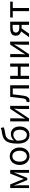

<svg xmlns="http://www.w3.org/2000/svg" viewBox="2310 -3166 869 5530"><g transform="rotate(-90 2745.0 -401.5)"><path d="M197 -543 304 -288Q316 -253 328.5 -220.5Q341 -188 353 -155H357Q370 -188 383 -220.5Q396 -253 407 -288L511 -543H616V0H533V-245Q533 -263 534 -286.5Q535 -310 536.5 -335.5Q538 -361 540 -386Q542 -411 543 -432H539Q527 -400 513.5 -367Q500 -334 488 -304L385 -51H324L219 -304Q206 -334 193 -367Q180 -400 169 -432H164Q165 -411 167 -386Q169 -361 170.5 -335.5Q172 -310 173 -286.5Q174 -263 174 -245V0H92V-543Z M1010 13Q960 13 914.5 -6Q869 -25 834 -61.5Q799 -98 778.5 -151Q758 -204 758 -271Q758 -339 778.5 -392Q799 -445 834 -481.5Q869 -518 914.5 -537Q960 -556 1010 -556Q1060 -556 1105.5 -537Q1151 -518 1186 -481.5Q1221 -445 1241.5 -392Q1262 -339 1262 -271Q1262 -204 1241.5 -151Q1221 -98 1186 -61.5Q1151 -25 1105.5 -6Q1060 13 1010 13ZM1010 -63Q1045 -63 1074 -78Q1103 -93 1124 -120Q1145 -147 1156.5 -185.5Q1168 -224 1168 -271Q1168 -318 1156.5 -356.5Q1145 -395 1124 -423Q1103 -451 1074 -466Q1045 -481 1010 -481Q975 -481 946 -466Q917 -451 896.5 -423Q876 -395 864.5 -356.5Q853 -318 853 -271Q853 -224 864.5 -185.5Q876 -147 896.5 -120Q917 -93 946 -78Q975 -63 1010 -63Z M1628 -63Q1660 -63 1686 -78Q1712 -93 1731.5 -120Q1751 -147 1761.5 -185Q1772 -223 1772 -269Q1772 -354 1735 -403.5Q1698 -453 1626 -453Q1586 -453 1544.5 -431.5Q1503 -410 1460 -354V-312Q1460 -193 1502 -128Q1544 -63 1628 -63ZM1844 -733Q1822 -719 1794 -711Q1766 -703 1732 -698Q1666 -688 1618.5 -677Q1571 -666 1539 -639.5Q1507 -613 1488.5 -564.5Q1470 -516 1464 -431Q1500 -477 1548.5 -500.5Q1597 -524 1649 -524Q1697 -524 1737.5 -506.5Q1778 -489 1806.5 -456Q1835 -423 1851 -376Q1867 -329 1867 -269Q1867 -204 1848 -152Q1829 -100 1797 -63Q1765 -26 1721.5 -6.5Q1678 13 1629 13Q1506 13 1439.5 -75.5Q1373 -164 1373 -329Q1373 -467 1397 -551Q1421 -635 1465 -683Q1509 -731 1572 -752Q1635 -773 1713 -785Q1736 -788 1751.5 -791Q1767 -794 1779 -797.5Q1791 -801 1801.5 -805.5Q1812 -810 1824 -816Z M2013 -543H2102V-316Q2102 -273 2098.5 -221Q2095 -169 2093 -116H2097Q2113 -141 2133.5 -174Q2154 -207 2169 -232L2375 -543H2460V0H2371V-227Q2371 -271 2374 -322.5Q2377 -374 2380 -428H2376Q2360 -402 2339.5 -369Q2319 -336 2304 -311L2098 0H2013Z M2613 13Q2598 13 2586.5 11Q2575 9 2564 5L2581 -79Q2586 -77 2591.5 -76Q2597 -75 2605 -75Q2634 -75 2652.5 -102.5Q2671 -130 2678 -191Q2689 -279 2699 -366.5Q2709 -454 2720 -543H3053V0H2961V-469H2792Q2783 -394 2774.5 -318.5Q2766 -243 2755 -168Q2733 13 2613 13Z M3327 -543V-323H3589V-543H3680V0H3589V-242H3327V0H3236V-543Z M3864 -543H3953V-316Q3953 -273 3949.5 -221Q3946 -169 3944 -116H3948Q3964 -141 3984.5 -174Q4005 -207 4020 -232L4226 -543H4311V0H4222V-227Q4222 -271 4225 -322.5Q4228 -374 4231 -428H4227Q4211 -402 4190.5 -369Q4170 -336 4155 -311L3949 0H3864Z M4439 0 4605 -227Q4552 -243 4516.5 -280.5Q4481 -318 4481 -382Q4481 -427 4497 -458Q4513 -489 4541.5 -507.5Q4570 -526 4609 -534.5Q4648 -543 4694 -543H4885V0H4794V-215H4692L4542 0ZM4572 -380Q4572 -332 4608 -306.5Q4644 -281 4709 -281H4794V-472H4709Q4644 -472 4608 -450.5Q4572 -429 4572 -380Z M5006 -543H5462V-469H5279V0H5188V-469H5006Z"/></g></svg>

Font: Kinto Sans
Style: Regular
Weight: 400
Designer: Authors: Ryoko NISHIZUKA  (kana & ideographs); Paul D. Hunt (Latin, Greek & Cyrillic); Wenlong ZHANG  (bopomofo); Sandol
Foundry: Adobe Systems Incorporated, ookami Inc.
Version: Version 0.001